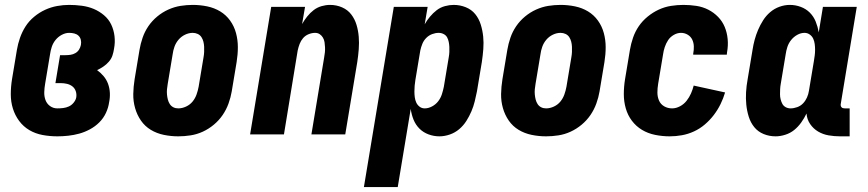

<svg xmlns="http://www.w3.org/2000/svg" viewBox="-20 -548 3540 783"><path d="M214 8Q183 8 153.5 2.5Q124 -3 99.5 -17.5Q75 -32 58 -55Q41 -78 32.5 -105.5Q24 -133 24 -163.5Q24 -194 29 -225L49 -345Q53 -369 61.5 -393.5Q70 -418 84 -440Q98 -462 119 -479.5Q140 -497 164 -508Q188 -519 213 -523.5Q238 -528 262 -528Q288 -528 314 -524.5Q340 -521 362.5 -511.5Q385 -502 404 -486Q423 -470 433.5 -448Q444 -426 447 -400.5Q450 -375 445 -349Q443 -335 438.5 -321.5Q434 -308 424 -296.5Q414 -285 401.5 -276.5Q389 -268 376 -262Q390 -252 402 -238Q414 -224 420.5 -206.5Q427 -189 428 -169.5Q429 -150 425 -131Q422 -109 412 -87.5Q402 -66 385 -49Q368 -32 346.5 -20.5Q325 -9 303 -3Q281 3 258.5 5.5Q236 8 214 8ZM214 -106Q226 -106 238 -107.5Q250 -109 261 -114Q272 -119 280.5 -129.5Q289 -140 291 -151Q293 -164 289 -176Q285 -188 275.5 -195.5Q266 -203 253.5 -206Q241 -209 228 -209H206L225 -323H247Q257 -323 267.5 -324.5Q278 -326 287.5 -331.5Q297 -337 302.5 -346Q308 -355 310 -365Q312 -376 309.5 -386Q307 -396 300 -402.5Q293 -409 283 -411.5Q273 -414 262 -414Q247 -414 232 -406Q217 -398 206.5 -385Q196 -372 191 -356.5Q186 -341 184 -326L164 -206Q161 -189 160.5 -172Q160 -155 165.5 -140Q171 -125 184 -115.5Q197 -106 214 -106Z M707 8Q677 8 648 2Q619 -4 595 -18.5Q571 -33 555 -56Q539 -79 531 -107Q523 -135 523.5 -164.5Q524 -194 529 -225L549 -345Q553 -369 561.5 -394Q570 -419 585 -441Q600 -463 621 -480.5Q642 -498 666.5 -509Q691 -520 716 -524Q741 -528 766 -528Q796 -528 825 -522Q854 -516 878 -501.5Q902 -487 918.5 -464Q935 -441 942.5 -413Q950 -385 950 -355.5Q950 -326 945 -295L925 -175Q921 -151 912 -126Q903 -101 888 -79Q873 -57 852 -39.5Q831 -22 807 -11Q783 0 757.5 4Q732 8 707 8ZM707 -106Q723 -106 739 -113.5Q755 -121 765.5 -134Q776 -147 781.5 -162.5Q787 -178 790 -194L810 -314Q812 -325 812.5 -336Q813 -347 812.5 -357.5Q812 -368 809.5 -378Q807 -388 801.5 -396.5Q796 -405 786.5 -409.5Q777 -414 766 -414Q750 -414 734.5 -406.5Q719 -399 708 -386Q697 -373 691.5 -357.5Q686 -342 684 -326L664 -206Q662 -195 661 -184Q660 -173 661 -162.5Q662 -152 664.5 -142Q667 -132 672.5 -123.5Q678 -115 687 -110.5Q696 -106 707 -106Z M1000 0 1086 -520H1224L1212 -450Q1221 -466 1233 -481Q1245 -496 1259.5 -507Q1274 -518 1291.5 -523Q1309 -528 1326 -528Q1352 -528 1375 -518Q1398 -508 1412.5 -489Q1427 -470 1434 -446.5Q1441 -423 1443 -398Q1445 -373 1443 -347Q1441 -321 1437 -295L1388 0H1250L1302 -314Q1304 -325 1305 -335Q1306 -345 1305.5 -355.5Q1305 -366 1303.5 -376Q1302 -386 1297 -394.5Q1292 -403 1284 -408.5Q1276 -414 1265 -414Q1252 -414 1238.5 -408.5Q1225 -403 1216 -392.5Q1207 -382 1202 -369Q1197 -356 1194 -342L1138 0Z M1464 215 1586 -520H1724L1712 -449Q1721 -465 1733.5 -480Q1746 -495 1761 -506.5Q1776 -518 1794.5 -523Q1813 -528 1830 -528Q1856 -528 1879.5 -518.5Q1903 -509 1918 -490.5Q1933 -472 1940.5 -448Q1948 -424 1950.5 -399Q1953 -374 1951 -348Q1949 -322 1945 -295L1925 -175Q1921 -155 1916 -134.5Q1911 -114 1902.5 -94Q1894 -74 1882 -55Q1870 -36 1853 -21.5Q1836 -7 1814.5 0.5Q1793 8 1772 8Q1749 8 1727.5 0Q1706 -8 1690.5 -23.5Q1675 -39 1666.5 -60Q1658 -81 1655 -104L1602 215ZM1712 -106Q1727 -106 1742 -114Q1757 -122 1767 -135Q1777 -148 1782 -163.5Q1787 -179 1790 -194L1810 -314Q1812 -325 1812.5 -335.5Q1813 -346 1812.5 -356.5Q1812 -367 1810 -377Q1808 -387 1803.5 -395.5Q1799 -404 1789.5 -409Q1780 -414 1769 -414Q1756 -414 1742.5 -409Q1729 -404 1718.5 -393.5Q1708 -383 1702.5 -369.5Q1697 -356 1694 -342L1674 -222Q1672 -210 1671 -198.5Q1670 -187 1670 -175Q1670 -163 1671.5 -151.5Q1673 -140 1677.5 -130Q1682 -120 1691 -113Q1700 -106 1712 -106Z M2207 8Q2177 8 2148 2Q2119 -4 2095 -18.5Q2071 -33 2055 -56Q2039 -79 2031 -107Q2023 -135 2023.5 -164.5Q2024 -194 2029 -225L2049 -345Q2053 -369 2061.5 -394Q2070 -419 2085 -441Q2100 -463 2121 -480.5Q2142 -498 2166.5 -509Q2191 -520 2216 -524Q2241 -528 2266 -528Q2296 -528 2325 -522Q2354 -516 2378 -501.5Q2402 -487 2418.5 -464Q2435 -441 2442.5 -413Q2450 -385 2450 -355.5Q2450 -326 2445 -295L2425 -175Q2421 -151 2412 -126Q2403 -101 2388 -79Q2373 -57 2352 -39.5Q2331 -22 2307 -11Q2283 0 2257.5 4Q2232 8 2207 8ZM2207 -106Q2223 -106 2239 -113.5Q2255 -121 2265.5 -134Q2276 -147 2281.5 -162.5Q2287 -178 2290 -194L2310 -314Q2312 -325 2312.5 -336Q2313 -347 2312.5 -357.5Q2312 -368 2309.5 -378Q2307 -388 2301.5 -396.5Q2296 -405 2286.5 -409.5Q2277 -414 2266 -414Q2250 -414 2234.5 -406.5Q2219 -399 2208 -386Q2197 -373 2191.5 -357.5Q2186 -342 2184 -326L2164 -206Q2162 -195 2161 -184Q2160 -173 2161 -162.5Q2162 -152 2164.5 -142Q2167 -132 2172.5 -123.5Q2178 -115 2187 -110.5Q2196 -106 2207 -106Z M2711 8Q2681 8 2651.5 2Q2622 -4 2598 -18.5Q2574 -33 2557 -55.5Q2540 -78 2532 -106Q2524 -134 2524 -164Q2524 -194 2529 -225L2549 -345Q2553 -369 2561.5 -394Q2570 -419 2585 -441Q2600 -463 2621.5 -480.5Q2643 -498 2667 -509Q2691 -520 2716.5 -524Q2742 -528 2767 -528Q2794 -528 2820 -524Q2846 -520 2868.5 -508.5Q2891 -497 2908.5 -479Q2926 -461 2935.5 -438Q2945 -415 2947.5 -388.5Q2950 -362 2945 -335L2944 -325H2807V-329Q2810 -344 2809.5 -359Q2809 -374 2803 -386.5Q2797 -399 2784.5 -406.5Q2772 -414 2757 -414Q2742 -414 2727.5 -405.5Q2713 -397 2704.5 -384Q2696 -371 2691 -356Q2686 -341 2684 -326L2664 -206Q2661 -188 2661 -170.5Q2661 -153 2667.5 -138Q2674 -123 2688.5 -114.5Q2703 -106 2721 -106Q2737 -106 2753 -114.5Q2769 -123 2780 -137Q2791 -151 2798 -167Q2805 -183 2809 -199L2937 -171Q2930 -147 2918.5 -123.5Q2907 -100 2891 -79Q2875 -58 2854.5 -40.5Q2834 -23 2810 -12Q2786 -1 2761 3.5Q2736 8 2711 8Z M3143 8Q3117 8 3094 -1.5Q3071 -11 3056 -29.5Q3041 -48 3033.5 -72Q3026 -96 3023.5 -121Q3021 -146 3022.5 -172Q3024 -198 3029 -225L3049 -345Q3052 -365 3057.5 -385.5Q3063 -406 3071.5 -426Q3080 -446 3092 -465Q3104 -484 3121 -498.5Q3138 -513 3159 -520.5Q3180 -528 3201 -528Q3224 -528 3245.5 -520Q3267 -512 3282.5 -496.5Q3298 -481 3306.5 -460Q3315 -439 3319 -416L3336 -520H3474L3409 -126Q3408 -122 3408.5 -118Q3409 -114 3411.5 -111Q3414 -108 3417.5 -107Q3421 -106 3425 -106H3445V8H3406Q3382 8 3359 4Q3336 0 3316.5 -11.5Q3297 -23 3284 -42Q3271 -61 3269 -85Q3260 -66 3247.5 -48.5Q3235 -31 3219 -18Q3203 -5 3182.5 1.5Q3162 8 3143 8ZM3204 -106Q3217 -106 3231 -111Q3245 -116 3255 -126.5Q3265 -137 3271 -150.5Q3277 -164 3279 -178L3299 -298Q3301 -310 3302.5 -321.5Q3304 -333 3304 -345Q3304 -357 3302.5 -368.5Q3301 -380 3296.5 -390Q3292 -400 3282.5 -407Q3273 -414 3261 -414Q3246 -414 3231.5 -406Q3217 -398 3206.5 -385Q3196 -372 3191 -356.5Q3186 -341 3184 -326L3164 -206Q3162 -195 3161.5 -184.5Q3161 -174 3161 -163.5Q3161 -153 3163.5 -143Q3166 -133 3170.5 -124.5Q3175 -116 3184 -111Q3193 -106 3204 -106Z"/></svg>

Font: Iosevka Heavy
Style: Italic
Weight: 900
Italic angle: -9°
Monospace: yes
Designer: Belleve Invis
Foundry: Belleve Invis
Version: Version 32.5.0; ttfautohint (v1.8.4)